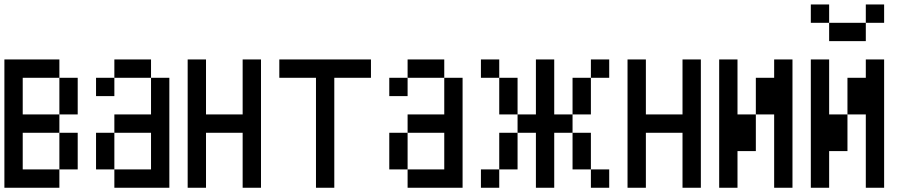

<svg xmlns="http://www.w3.org/2000/svg" viewBox="-20 -937 4123 873"><path d="M0 -83.3V-666.7H250V-583.3H83.3V-416.7H250V-333.3H83.3V-166.7H250V-83.3ZM250 -166.7V-333.3H333.3V-166.7ZM250 -416.7V-583.3H333.3V-416.7Z M416.7 -166.7V-333.3H500V-166.7ZM416.7 -500V-583.3H500V-500ZM500 -166.7H666.7V-333.3H500V-416.7H666.7V-583.3H750V-83.3H500ZM500 -583.3V-666.7H666.7V-583.3Z M833.3 -83.3V-666.7H916.7V-416.7H1083.3V-666.7H1166.7V-83.3H1083.3V-333.3H916.7V-83.3Z M1250 -583.3V-666.7H1666.7V-583.3H1500V-83.3H1416.7V-583.3Z M1750 -166.7V-333.3H1833.3V-166.7ZM1750 -500V-583.3H1833.3V-500ZM1833.3 -166.7H2000V-333.3H1833.3V-416.7H2000V-583.3H2083.3V-83.3H1833.3ZM1833.3 -583.3V-666.7H2000V-583.3Z M2166.7 -83.3V-166.7H2250V-83.3ZM2166.7 -583.3V-666.7H2250V-583.3ZM2333.3 -166.7H2250V-333.3H2333.3ZM2333.3 -416.7H2250V-583.3H2333.3ZM2333.3 -333.3V-416.7H2416.7V-666.7H2500V-416.7H2583.3V-333.3H2500V-83.3H2416.7V-333.3ZM2666.7 -166.7H2583.3V-333.3H2666.7ZM2666.7 -83.3V-166.7H2750V-83.3ZM2666.7 -416.7H2583.3V-583.3H2666.7ZM2666.7 -583.3V-666.7H2750V-583.3Z M2833.3 -83.3V-666.7H2916.7V-416.7H3083.3V-666.7H3166.7V-83.3H3083.3V-333.3H2916.7V-83.3Z M3250 -83.3V-666.7H3333.3V-416.7H3416.7V-250H3333.3V-83.3ZM3416.7 -416.7V-583.3H3500V-666.7H3583.3V-83.3H3500V-416.7Z M3666.7 -83.3V-666.7H3750V-416.7H3833.3V-250H3750V-83.3ZM3666.7 -833.3V-916.7H3750V-833.3ZM3833.3 -416.7V-583.3H3916.7V-666.7H4000V-83.3H3916.7V-416.7ZM4000 -833.3H3916.7V-916.7H4000ZM3750 -833.3H3916.7V-750H3750Z"/></svg>

Font: Galmuri11 Condensed
Style: Regular
Weight: 400
Width: 3
Designer: Lee Minseo (quiple)
Version: Version 2.399;hotconv 1.1.1;makeotfexe 2.6.0 DEVELOPMENT